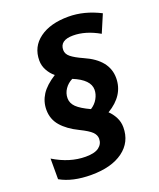

<svg xmlns="http://www.w3.org/2000/svg" viewBox="-144 -858 790 956"><g transform="rotate(-20 251.0 -380.0)"><path d="M247.1 -472.2C304.4 -448.7 333 -419.3 333 -383.8C333 -368.2 328.7 -352.6 320.1 -337.2C311.4 -321.7 299.2 -308.9 283.2 -298.8C250.7 -313.8 227.3 -328.2 213.1 -342C199 -355.9 191.9 -371.6 191.9 -389.2C191.9 -406.7 196.9 -422.9 207 -437.7C217.1 -452.6 230.5 -464 247.1 -472.2ZM73.2 -371.1C73.2 -337.9 83.7 -309.2 104.5 -285.2C125.3 -261.1 154.8 -239.7 192.9 -221.2C223.5 -206.2 244.1 -193.3 254.9 -182.4C265.6 -171.5 271 -159.7 271 -147C271 -128.4 263.6 -113.4 248.8 -102.1C234 -90.7 210.4 -85 178.2 -85C121.9 -85 65.8 -102.1 9.8 -136.2V-26.9C52.7 -2.4 107.4 9.8 173.8 9.8C245.1 9.8 301.3 -5.3 342.3 -35.4C383.3 -65.5 403.8 -106.8 403.8 -159.2C403.8 -178.1 399.6 -195.7 391.1 -212.2C382.6 -228.6 372.2 -242.5 359.9 -253.9C422.7 -291.3 454.1 -340.7 454.1 -401.9C454.1 -466 414.7 -515.3 335.9 -549.8C307.6 -562.5 286.9 -574.2 273.7 -585C260.5 -595.7 253.9 -608.1 253.9 -622.1C253.9 -656.6 277.3 -673.8 324.2 -673.8C368.2 -673.8 414.1 -660.2 461.9 -632.8L502 -727.1C446 -755.7 390 -770 334 -770C270.2 -770 219.2 -756.1 181.2 -728.3C143.1 -700.4 124 -662.3 124 -613.8C124 -595.2 128.6 -577.7 137.7 -561.3C146.8 -544.8 158.2 -531.1 171.9 -520C137 -497.9 111.9 -474.8 96.4 -450.7C81 -426.6 73.2 -400.1 73.2 -371.1Z"/></g></svg>

Font: OpenSans
Style: Bold Italic
Weight: 700
Italic angle: -12°
Foundry: Ascender Corporation
Version: Version 1.10; ttfautohint (v1.2) -l 8 -r 50 -G 200 -x 14 -D 